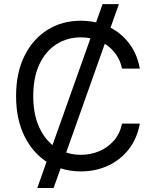

<svg xmlns="http://www.w3.org/2000/svg" viewBox="-20 -840 767 952"><path d="M164.8 92.3 210.9 -38Q141.3 -83.1 100.5 -166.5Q59.7 -250 59.7 -363.6Q59.7 -478.7 101.2 -562.5Q142.8 -646.3 215.2 -691.8Q287.6 -737.2 380.7 -737.2Q419.7 -737.2 456.3 -729L488.6 -819.6H569.6L528.1 -702.8Q583.8 -673.7 622.2 -622.2Q660.5 -570.7 673.3 -500H585.2Q576.3 -541.5 553.8 -572.4Q531.2 -603.3 499.6 -622.9L308.2 -83.8Q342.7 -72.4 380.7 -72.4Q429 -72.4 471.6 -90.2Q514.2 -108 544.4 -142.4Q574.6 -176.8 585.2 -227.3H673.3Q659.8 -152.7 618.3 -99.6Q576.7 -46.5 515.3 -18.3Q453.8 9.9 380.7 9.9Q327.8 9.9 280.5 -5.3L245.7 92.3ZM240.4 -120.7 428.6 -650.2Q405.2 -654.8 380.7 -654.8Q314.6 -654.8 261.2 -621.4Q207.7 -588.1 176.3 -523.1Q144.9 -458.1 144.9 -363.6Q144.9 -278.8 170.8 -217.5Q196.7 -156.2 240.4 -120.7Z"/></svg>

Font: Inter UI
Style: Regular
Weight: 400
Designer: Rasmus Andersson
Foundry: rsms
Version: 3.2;8d6f07862